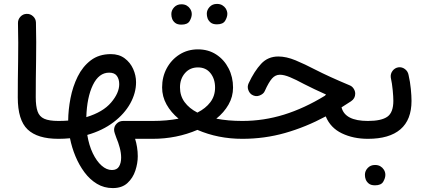

<svg xmlns="http://www.w3.org/2000/svg" viewBox="-20 -689 2183 986"><path d="M71.3 -188.5Q71.3 -280.8 73 -373.8Q74.7 -466.8 72.3 -569.8Q71.8 -588.9 84.7 -603Q97.7 -617.2 116.7 -617.7Q135.3 -618.7 149.7 -605.5Q164.1 -592.3 164.6 -573.2Q167 -471.7 165.3 -377.4Q163.6 -283.2 163.6 -189.9Q163.6 -144 172.9 -117.2Q182.1 -90.3 207.3 -79.1Q232.4 -67.9 279.8 -67.9H280.3Q299.3 -67.9 312.7 -54.4Q326.2 -41 326.2 -22Q326.2 -2.9 312.7 10.5Q299.3 23.9 280.3 23.9H279.8Q172.4 23.9 121.8 -24.2Q71.3 -72.3 71.3 -188.5Z M234.4 -22Q234.4 -41 247.8 -54.4Q261.2 -67.9 280.3 -67.9Q305.7 -67.9 330.1 -69.8Q330.6 -125 342 -184.6Q353.5 -244.1 378.9 -295.7Q404.3 -347.2 446.3 -379.2Q488.3 -411.1 549.3 -411.1Q591.3 -411.1 620.1 -389.6Q648.9 -368.2 663.8 -335Q678.7 -301.8 678.7 -266.6Q678.7 -211.4 648.9 -157.7Q619.1 -104 563 -61.3Q506.8 -18.6 428.2 3.9Q437 57.6 456.5 98.1Q476.1 138.7 501.7 161.4Q527.3 184.1 554.7 184.1Q580.6 184.1 591.3 166Q602.1 147.9 602.1 120.6Q602.1 96.2 594.7 68.8Q587.4 41.5 577.6 19Q573.2 7.3 569.6 -3.7Q565.9 -14.6 565.9 -22.5Q565.9 -41 579.3 -54.4Q592.8 -67.9 612.3 -67.9H763.7Q782.7 -67.9 796.1 -54.4Q809.6 -41 809.6 -22Q809.6 -2.9 796.1 10.5Q782.7 23.9 763.7 23.9H673.8Q680.2 43.9 683.8 66.9Q687.5 89.8 687.5 113.3Q687.5 149.4 675 187.3Q662.6 225.1 634.5 251Q606.4 276.9 559.1 276.9Q514.2 276.9 477.8 254.9Q441.4 232.9 413.8 195.8Q386.2 158.7 367.4 113.3Q348.6 67.9 339.4 21Q310.1 23.9 280.3 23.9Q261.2 23.9 247.8 10.5Q234.4 -2.9 234.4 -22ZM540.5 -315.9Q487.8 -315.9 457 -252.4Q426.3 -189 423.3 -87.4Q508.8 -113.3 550.5 -162.4Q592.3 -211.4 592.3 -256.8Q592.3 -282.2 580.3 -299.1Q568.4 -315.9 540.5 -315.9Z M717.8 -22Q717.8 -41 731.2 -54.4Q744.6 -67.9 763.7 -67.9Q836.9 -67.9 897 -79.6Q857.9 -111.8 835.2 -152.6Q812.5 -193.4 812.5 -240.2Q812.5 -294.4 836.4 -338.6Q860.4 -382.8 902.1 -409.2Q943.8 -435.5 996.6 -435.5Q1049.8 -435.5 1090.3 -409.2Q1130.9 -382.8 1153.8 -338.1Q1176.8 -293.5 1176.8 -239.3Q1176.8 -192.4 1153.6 -151.9Q1130.4 -111.3 1090.8 -79.6Q1150.9 -67.9 1224.1 -67.9H1224.6Q1243.7 -67.9 1257.1 -54.4Q1270.5 -41 1270.5 -22Q1270.5 -2.9 1257.1 10.5Q1243.7 23.9 1224.6 23.9H1224.1Q1100.1 23.9 993.7 -22Q886.7 23.9 763.7 23.9Q744.6 23.9 731.2 10.5Q717.8 -2.9 717.8 -22ZM904.3 -240.2Q904.3 -196.8 928 -164.6Q951.7 -132.3 993.7 -110.8Q1036.1 -132.3 1060.3 -164.3Q1084.5 -196.3 1084.5 -239.3Q1084.5 -283.7 1061 -313.2Q1037.6 -342.8 996.6 -342.8Q955.1 -342.8 929.7 -313.2Q904.3 -283.7 904.3 -240.2ZM1042 -618.7Q1042 -637.7 1056.4 -653.3Q1070.8 -668.9 1094.2 -668.9Q1110.4 -668.9 1121.6 -662.1Q1132.8 -655.3 1139.2 -645.5Q1147.5 -631.3 1147.5 -618.2Q1147.5 -601.6 1136.5 -582.8Q1125.5 -564 1094.2 -564Q1072.8 -564 1061.5 -573.5Q1050.3 -583 1045.9 -595.2Q1042 -606.9 1042 -618.7ZM859.9 -616.7Q859.9 -636.2 874.3 -651.6Q888.7 -667 911.6 -667Q927.7 -667 939 -660.4Q950.2 -653.8 956.5 -643.6Q964.8 -631.3 964.8 -616.2Q964.8 -600.1 954.1 -581.3Q943.4 -562.5 911.6 -562.5Q890.6 -562.5 879.2 -571.8Q867.7 -581.1 863.8 -593.3Q859.9 -603.5 859.9 -616.7Z M1409.2 -398.9Q1450.2 -398.9 1497.8 -379.2Q1545.4 -359.4 1599.6 -331.1Q1667 -296.4 1776.4 -250.5Q1788.6 -245.6 1796.4 -233.4Q1804.2 -221.2 1804.2 -208Q1804.2 -183.1 1782.7 -168.9Q1757.8 -152.3 1733.9 -137.7Q1751.5 -67.9 1869.1 -67.9H1869.6Q1888.7 -67.9 1902.1 -54.4Q1915.5 -41 1915.5 -22Q1915.5 -2.9 1902.1 10.5Q1888.7 23.9 1869.6 23.9H1869.1Q1794.4 23.9 1735.8 -4.2Q1677.2 -32.2 1652.8 -91.3Q1549.8 -36.1 1444.1 -6.1Q1338.4 23.9 1224.6 23.9Q1205.6 23.9 1191.9 10Q1178.2 -3.9 1178.2 -22Q1178.2 -40.5 1191.9 -54.2Q1205.6 -67.9 1224.6 -67.9Q1334 -67.9 1438.5 -100.3Q1543 -132.8 1648.4 -197.3Q1650.9 -200.7 1654.3 -203.6Q1622.1 -218.3 1594 -231.4Q1565.9 -244.6 1540.5 -257.8Q1499 -280.3 1469 -292.7Q1439 -305.2 1417.5 -305.2Q1394 -305.2 1377 -285.9Q1359.9 -266.6 1339.8 -221.7Q1334 -207 1313.7 -198.7Q1293.5 -190.4 1273.4 -202.6Q1260.7 -210.9 1254.9 -227.5Q1249 -244.1 1256.8 -261.2Q1286.1 -323.7 1321 -361.3Q1356 -398.9 1409.2 -398.9Z M1823.7 -22Q1823.7 -41 1837.2 -54.4Q1850.6 -67.9 1869.6 -67.9Q1938.5 -67.9 1969.2 -89.6Q2000 -111.3 2000 -171.4Q2000 -191.9 1996.8 -225.6Q1993.7 -259.3 1986.8 -291Q1984.4 -309.6 1995.8 -325Q2007.3 -340.3 2025.9 -343.3Q2044.4 -345.7 2059.6 -334.2Q2074.7 -322.8 2078.1 -304.2Q2086.4 -268.1 2089.8 -232.2Q2093.3 -196.3 2093.3 -170.9Q2093.3 -73.7 2036.4 -24.9Q1979.5 23.9 1869.6 23.9Q1850.6 23.9 1837.2 10.5Q1823.7 -2.9 1823.7 -22ZM1854 208.5Q1854 189 1868.4 173.6Q1882.8 158.2 1905.8 158.2Q1921.9 158.2 1933.1 164.8Q1944.3 171.4 1950.7 181.6Q1959 193.8 1959 209Q1959 225.1 1948.2 243.9Q1937.5 262.7 1905.8 262.7Q1884.8 262.7 1873.5 253.4Q1862.3 244.1 1857.9 231.9Q1854 221.7 1854 208.5Z"/></svg>

Font: Mikhak-DS1-FD Medium
Style: Regular
Weight: 500
Designer: Amin Abedi
Version: Version 3.2